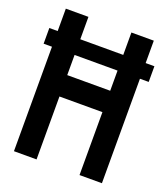

<svg xmlns="http://www.w3.org/2000/svg" viewBox="-130 -793 776 886"><g transform="rotate(20 258.0 -350.0)"><path d="M0 -513H516V-590H0ZM363 -414H152V-700H41V0H152V-309H363V0H473V-700H363Z"/></g></svg>

Font: Advent Pro
Style: Bold
Weight: 700
Designer: VivaRado, Andreas Kalpakidis
Foundry: VivaRado, Andreas Kalpakidis
Version: Version 3.000